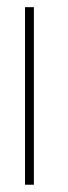

<svg xmlns="http://www.w3.org/2000/svg" viewBox="-20 -508 186 528"><path d="M73.2 -488.3H48.8V0H73.2Z"/></svg>

Font: SaysetthaMai Thin
Style: Regular
Weight: 100
Designer: John M. Durdin
Foundry: Lao Script for Windows
Version: Version 1.101